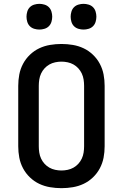

<svg xmlns="http://www.w3.org/2000/svg" viewBox="-20 -972 640 1000"><path d="M300 8Q270 8 240.5 3Q211 -2 184.5 -14.5Q158 -27 136 -48Q114 -69 100 -95.5Q86 -122 80.5 -151Q75 -180 75 -210V-525Q75 -555 80.5 -584Q86 -613 100 -639.5Q114 -666 136 -687Q158 -708 184.5 -720.5Q211 -733 240.5 -738Q270 -743 300 -743Q330 -743 359.5 -738Q389 -733 415.5 -720.5Q442 -708 464 -687Q486 -666 500 -639.5Q514 -613 519.5 -584Q525 -555 525 -525V-210Q525 -180 519.5 -151Q514 -122 500 -95.5Q486 -69 464 -48Q442 -27 415.5 -14.5Q389 -2 359.5 3Q330 8 300 8ZM300 -84Q316 -84 332.5 -87.5Q349 -91 363 -99Q377 -107 388 -119Q399 -131 406 -146Q413 -161 415.5 -177.5Q418 -194 418 -210V-525Q418 -541 415.5 -557.5Q413 -574 406 -589Q399 -604 388 -616Q377 -628 363 -636Q349 -644 332.5 -647.5Q316 -651 300 -651Q284 -651 267.5 -647.5Q251 -644 237 -636Q223 -628 212 -616Q201 -604 194 -589Q187 -574 184.5 -557.5Q182 -541 182 -525V-210Q182 -194 184.5 -177.5Q187 -161 194 -146Q201 -131 212 -119Q223 -107 237 -99Q251 -91 267.5 -87.5Q284 -84 300 -84ZM415 -818Q402 -818 388.5 -822Q375 -826 365.5 -835.5Q356 -845 352 -858.5Q348 -872 348 -885Q348 -898 352 -911.5Q356 -925 365.5 -934.5Q375 -944 388.5 -948Q402 -952 415 -952Q428 -952 441.5 -948Q455 -944 464.5 -934.5Q474 -925 478 -911.5Q482 -898 482 -885Q482 -872 478 -858.5Q474 -845 464.5 -835.5Q455 -826 441.5 -822Q428 -818 415 -818ZM185 -818Q172 -818 158.5 -822Q145 -826 135.5 -835.5Q126 -845 122 -858.5Q118 -872 118 -885Q118 -898 122 -911.5Q126 -925 135.5 -934.5Q145 -944 158.5 -948Q172 -952 185 -952Q198 -952 211.5 -948Q225 -944 234.5 -934.5Q244 -925 248 -911.5Q252 -898 252 -885Q252 -872 248 -858.5Q244 -845 234.5 -835.5Q225 -826 211.5 -822Q198 -818 185 -818Z"/></svg>

Font: Iosevka Aile Semibold
Style: Regular
Weight: 600
Designer: Belleve Invis
Foundry: Belleve Invis
Version: Version 31.1.0; ttfautohint (v1.8.4)